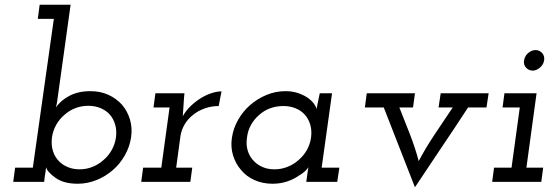

<svg xmlns="http://www.w3.org/2000/svg" viewBox="-20 -770 2347 813"><path d="M167 0 170 -26Q172 -34 173 -43.5Q174 -53 175 -62Q180 -42 215 -17Q250 8 309 8Q350 8 388.5 -7.5Q427 -23 458 -50Q488 -76 508.5 -112Q529 -148 535 -188Q541 -228 530.5 -263.5Q520 -299 497 -326Q473 -353 439 -368.5Q405 -384 363 -384Q311 -384 273.5 -364Q236 -344 217 -315Q219 -324 221 -334Q223 -344 224 -355L279 -750H148L140 -690H208L119 -60H44L36 0ZM471 -188Q467 -160 453.5 -135.5Q440 -111 419 -93Q398 -74 372 -63.5Q346 -53 317 -53Q291 -53 269.5 -61.5Q248 -70 233 -84Q213 -103 204.5 -129.5Q196 -156 200 -188Q204 -216 217.5 -240.5Q231 -265 252 -283Q273 -302 299 -312Q325 -322 354 -322Q382 -322 405 -312.5Q428 -303 444 -286Q460 -268 467.5 -243Q475 -218 471 -188Z M586 -60 578 0H786L794 -60H726L744 -193Q748 -220 762 -243.5Q776 -267 798 -284Q819 -301 847 -311Q875 -321 906 -321L918 -383Q899 -383 877 -376Q855 -369 833 -356Q810 -342 789 -322.5Q768 -303 754 -278Q756 -299 756.5 -315.5Q757 -332 759 -353L761 -375H638L630 -315H698L663 -60Z M962 -187Q956 -147 967 -111.5Q978 -76 1001 -50Q1023 -23 1057.5 -7.5Q1092 8 1134 8Q1167 8 1195.5 -1.5Q1224 -11 1245 -26Q1261 -35 1271.5 -45Q1282 -55 1286 -62Q1285 -54 1283.5 -46.5Q1282 -39 1281 -30L1277 0H1408L1417 -60H1342L1386 -375H1334Q1331 -358 1327 -341.5Q1323 -325 1321 -308Q1319 -318 1308.5 -332Q1298 -346 1280 -358Q1263 -369 1240 -376.5Q1217 -384 1189 -384Q1147 -384 1108.5 -368Q1070 -352 1039 -325Q1009 -299 988.5 -263Q968 -227 962 -187ZM1026 -188Q1029 -216 1042.5 -240.5Q1056 -265 1077 -283Q1098 -302 1124 -311.5Q1150 -321 1180 -321Q1208 -321 1231.5 -311.5Q1255 -302 1271 -284Q1287 -266 1294 -241Q1301 -216 1297 -187Q1293 -159 1279.5 -135Q1266 -111 1245 -93Q1224 -74 1197.5 -63.5Q1171 -53 1142 -53Q1115 -53 1093.5 -62Q1072 -71 1057 -86Q1038 -104 1029.5 -130.5Q1021 -157 1026 -188Z M1533 -375 1525 -315H1605Q1638 -230 1671 -146Q1704 -62 1737 23Q1793 -62 1849.5 -145.5Q1906 -229 1962 -315H2040L2049 -375H1846L1837 -315H1897Q1858 -257 1820 -200Q1782 -143 1753 -88Q1738 -144 1716 -201Q1694 -258 1671 -315H1729L1737 -375Z M2072 -60 2064 0H2272L2280 -60H2209L2252 -375H2116L2108 -315H2181L2146 -60ZM2199 -514Q2196 -496 2207.5 -483.5Q2219 -471 2236 -471Q2251 -471 2266 -483.5Q2281 -496 2284 -514Q2287 -533 2275.5 -545.5Q2264 -558 2248 -558Q2231 -558 2216.5 -545.5Q2202 -533 2199 -514Z"/></svg>

Font: Josefin Slab Thin SemiBold
Style: Italic
Weight: 600
Italic angle: -12°
Version: Version 2.000